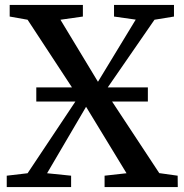

<svg xmlns="http://www.w3.org/2000/svg" viewBox="-20 -763 752 783"><path d="M92.5 -56.5 299.5 -367 92.5 -682.5 19.5 -695.5V-743H318V-695.5L226.5 -682.5L379.5 -429.5L533.5 -683L445 -695.5V-743H689.5V-695.5L610 -682.5L409 -391.5L629.5 -57L704.5 -46.5L705 0H406.5V-46.5L496 -56.5L331 -327.5L172 -56.5L270 -46.5V0H7.5V-46.5ZM583 -406.5V-349H128V-406.5Z"/></svg>

Font: Merriweather 36pt Medium
Style: Regular
Weight: 500
Version: Version 2.100